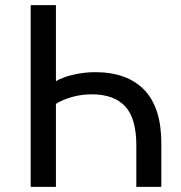

<svg xmlns="http://www.w3.org/2000/svg" viewBox="-20 -725 704 745"><path d="M99 0V-705H197V-410Q224 -426 266 -435.5Q308 -445 349 -445Q473 -445 539.5 -376.5Q606 -308 606 -169V0H509V-161Q509 -266 465.5 -312.5Q422 -359 336 -359Q299 -359 262.5 -349.5Q226 -340 197 -322V0Z"/></svg>

Font: Nunito Sans 7pt SemiCondensed Medium
Style: Regular
Weight: 500
Width: 4
Designer: Vernon Adams
Foundry: Vernon Adams
Version: Version 3.101;gftools[0.9.27]